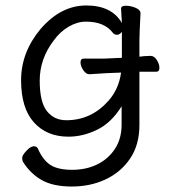

<svg xmlns="http://www.w3.org/2000/svg" viewBox="-20 -506 620 701"><path d="M489 -299Q498 -300 506 -301Q522 -302 529 -302H530Q543 -302 552.5 -287Q562 -272 562 -258Q562 -244 550 -244H489V-50Q489 23 455 73Q421 123 365.5 149Q310 175 242 175Q174 175 132.5 151.5Q91 128 64 85Q61 80 61 70.5Q61 61 76.5 44.5Q92 28 103.5 28Q115 28 119 38Q137 79 164.5 96.5Q192 114 243.5 114Q295 114 335.5 94Q376 74 400 37Q424 0 424 -51V-118Q387 -58 335 -32.5Q283 -7 230 -7Q151 -7 104 -59Q57 -111 57 -213Q57 -315 128 -400Q202 -486 295 -486Q388 -486 425 -422L422 -475Q422 -485 439.5 -485Q457 -485 475 -477.5Q493 -470 493 -458V-457Q489 -381 489 -358ZM422 -241 371 -239 307 -235H306Q294 -235 284 -250Q274 -265 274 -278.5Q274 -292 286 -292H360L425 -295V-390Q417 -379 407.5 -379Q398 -379 393 -385Q362 -427 294 -427Q262 -427 230.5 -408.5Q199 -390 176 -358Q125 -291 125 -212Q125 -133 151.5 -100Q178 -67 222 -67Q313 -67 376 -138Q414 -181 422 -241Z"/></svg>

Font: Moon Stars Kai T
Style: Regular
Weight: 400
Designer: GuiWonder
Version: Version 1.101